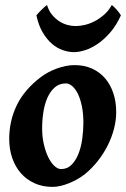

<svg xmlns="http://www.w3.org/2000/svg" viewBox="-20 -712 494 752"><path d="M306.6 -231Q306.6 -268.1 300.5 -296.9Q294.4 -325.7 284.7 -345.2Q274.9 -364.7 262.7 -375Q250.5 -385.3 238.3 -385.3Q211.9 -385.3 194.1 -369.4Q176.3 -353.5 165.3 -328.1Q154.3 -302.7 149.7 -271.5Q145 -240.2 145 -209Q145 -176.3 151.6 -147.5Q158.2 -118.7 168.7 -96.9Q179.2 -75.2 192.6 -62.5Q206.1 -49.8 219.2 -49.8Q243.7 -49.8 260.5 -66.9Q277.3 -84 287.6 -110.4Q297.9 -136.7 302.2 -168.7Q306.6 -200.7 306.6 -231ZM435.1 -272.9Q435.1 -240.2 426.3 -206.8Q417.5 -173.3 401.6 -141.8Q385.7 -110.4 363.3 -81.8Q340.8 -53.2 313.5 -30.8Q300.8 -20.5 284.7 -11.2Q268.6 -2 251.5 5.1Q234.4 12.2 217.5 16.1Q200.7 20 186 20Q146.5 20 115 5.6Q83.5 -8.8 61.5 -33.9Q39.6 -59.1 27.8 -93.5Q16.1 -127.9 16.1 -168Q16.1 -237.8 45.4 -299.1Q74.7 -360.4 140.1 -410.2Q152.8 -419.9 168.7 -428.5Q184.6 -437 201.9 -443.4Q219.2 -449.7 237.1 -453.4Q254.9 -457 272 -457Q310.1 -457 340.3 -443.4Q370.6 -429.7 391.6 -405.3Q412.6 -380.9 423.8 -347.2Q435.1 -313.5 435.1 -272.9ZM453.6 -651.9Q435.5 -612.3 411.9 -585Q388.2 -557.6 363 -540.5Q337.9 -523.4 313.7 -515.6Q289.6 -507.8 270 -507.8Q248.5 -507.8 225.8 -515.6Q203.1 -523.4 183.1 -540.8Q163.1 -558.1 147 -585.4Q130.9 -612.8 122.6 -651.9Q126 -656.2 131.3 -662.1Q136.7 -668 142.8 -673.8Q148.9 -679.7 154.5 -684.8Q160.2 -689.9 164.1 -692.4Q171.4 -668.9 184.6 -653.3Q197.8 -637.7 213.4 -627.9Q229 -618.2 245.4 -614Q261.7 -609.9 275.9 -609.9Q291 -609.9 310.3 -614Q329.6 -618.2 348.9 -627.9Q368.2 -637.7 386.5 -653.3Q404.8 -668.9 418 -692.4Q421.4 -689.9 426.5 -685.1Q431.6 -680.2 436.8 -674.3Q441.9 -668.5 446.5 -662.4Q451.2 -656.2 453.6 -651.9Z"/></svg>

Font: Gentium Book Basic
Style: Bold Italic
Weight: 700
Italic angle: -8°
Designer: J. Victor Gaultney and Annie Olsen
Foundry: SIL International
Version: Version 1.102; 2013; Maintenance release